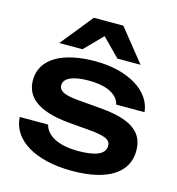

<svg xmlns="http://www.w3.org/2000/svg" viewBox="-119 -907 947 1025"><g transform="rotate(15 355.0 -395.0)"><path d="M676 -177C676 -269 620 -331 440 -347L301 -359C221 -366 198 -385 198 -412C198 -452 248 -474 334 -474C453 -474 500 -430 508 -388H665C654 -503 524 -583 342 -583C165 -583 45 -520 45 -400C45 -314 105 -245 294 -229L402 -220C495 -212 524 -197 524 -164C524 -118 473 -96 374 -96C268 -96 198 -133 185 -191H28C34 -68 164 15 371 15C570 15 676 -57 676 -177ZM130 -627H258L354 -725L451 -627H579L436 -805H273Z"/></g></svg>

Font: Bounded Med
Style: Regular
Weight: 500
Designer: Vlad Churkin
Version: Version 3.0